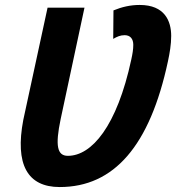

<svg xmlns="http://www.w3.org/2000/svg" viewBox="-20 -745 731 775"><path d="M221 10C440 10 585 -156 658 -498C665 -531 671 -565 671 -600C671 -660 645 -725 544 -725C506 -725 472 -717 438 -703L437 -588C452 -597 466 -603 483 -603C506 -603 518 -588 518 -564C518 -546 515 -528 510 -505C452 -235 350 -116 254 -116C211 -116 202 -156 225 -265L321 -714H172L74 -261C40 -82 90 10 221 10Z"/></svg>

Font: Noto Sans
Style: Bold Italic
Weight: 700
Italic angle: -12°
Designer: Monotype Design Team
Foundry: Monotype Imaging Inc.
Version: Version 2.013